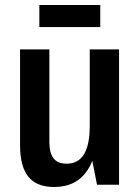

<svg xmlns="http://www.w3.org/2000/svg" viewBox="-20 -737 560 766"><path d="M177 -170Q177 -127 193.5 -105.5Q210 -84 246 -84Q292 -84 315 -121.5Q338 -159 338 -234L373 -304V-251Q373 -123 328.5 -57Q284 9 196 9Q126 9 93 -32Q60 -73 60 -158V-540H177ZM455 0H367L338 -148V-540H455ZM380 -717V-629H137V-717Z"/></svg>

Font: Pathway Extreme Condensed SemiBold
Style: Regular
Weight: 600
Width: 3
Version: Version 1.001;gftools[0.9.26]